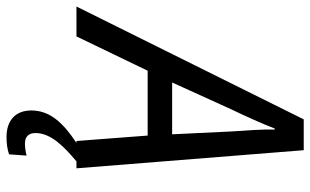

<svg xmlns="http://www.w3.org/2000/svg" viewBox="-266 -550 975 604"><g transform="rotate(90 222.0 -247.5)"><path d="M-60 0H34L142 -224H346L363 0H369C306 42 267 83 267 142C267 193 300 220 350 220C369 220 388 218 405 212L409 157C397 160 383 162 371 162C350 162 338 151 338 129C338 80 381 39 427 0H449L392 -715H295ZM179 -301 263 -486C287 -536 308 -583 324 -624H327C326 -585 330 -532 333 -488L342 -301Z"/></g></svg>

Font: Noto Sans SemiCondensed
Style: Italic
Weight: 400
Width: 4
Italic angle: -12°
Designer: Monotype Design Team
Foundry: Monotype Imaging Inc.
Version: Version 2.013